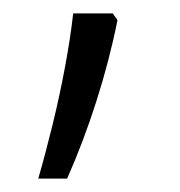

<svg xmlns="http://www.w3.org/2000/svg" viewBox="-20 -136 268 286"><path d="M148 -116 155 -106Q143 -46 123.5 15Q104 76 80 130H37Q48 92 58.5 49Q69 6 77 -37Q85 -80 89 -116Z"/></svg>

Font: Noto Sans Tamil SemiCondensed Light
Style: Regular
Weight: 300
Width: 4
Designer: Jelle Bosma - Monotype Design Team
Foundry: Monotype Imaging Inc.
Version: Version 2.004; ttfautohint (v1.8.4.7-5d5b)